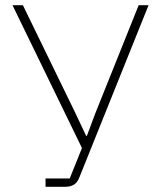

<svg xmlns="http://www.w3.org/2000/svg" viewBox="-20 -718 619 738"><path d="M155 -32H248L295 -149L28 -698H68L270 -283L311 -196H314L347 -284L513 -698H551L285 -36Q277 -16 264 -8Q251 0 229 0H155Z"/></svg>

Font: IBM Plex Sans ExtLt
Style: Regular
Weight: 200
Designer: Mike Abbink, Paul van der Laan, Pieter van Rosmalen
Foundry: Bold Monday
Version: Version 3.005